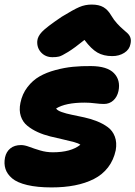

<svg xmlns="http://www.w3.org/2000/svg" viewBox="-27 -816 597 846"><path d="M204.1 -564Q173.8 -564 154.5 -584.5Q135.3 -605 137.2 -634.8Q138.7 -655.3 158 -675.8Q177.2 -696.3 245.1 -742.2Q296.9 -773.9 322.5 -784.9Q348.1 -795.9 377 -795.9Q409.2 -795.9 429 -784.2Q448.7 -772.5 462.9 -748Q474.6 -728 489.5 -711.9Q504.4 -695.8 515.1 -687Q525.9 -678.2 535.2 -669.2Q544.4 -660.2 547.9 -648.9Q551.3 -637.7 547.9 -622.1Q543.5 -597.7 520.8 -583.3Q498 -568.8 467.8 -568.8Q429.2 -568.8 402.1 -584.5Q375 -600.1 345.2 -640.1Q301.3 -604.5 273.2 -587.2Q245.1 -569.8 233.4 -566.9Q221.7 -564 204.1 -564ZM200.2 9.8Q137.2 9.8 93 -0.7Q48.8 -11.2 26.6 -30Q4.4 -48.8 -2.9 -71.8Q-10.3 -94.7 -4.9 -122.1Q0.5 -147.5 18.6 -162.1Q36.6 -176.8 65.9 -176.8Q81.5 -176.8 102.3 -168.9Q123 -161.1 149.9 -153.1Q176.8 -145 206.1 -145Q285.6 -145 327.1 -178.2Q319.3 -184.6 297.6 -190.4Q275.9 -196.3 250.2 -201.9Q224.6 -207.5 194.8 -214.8Q165 -222.2 139.2 -233.9Q113.3 -245.6 93.3 -262Q73.2 -278.3 64.7 -304.2Q56.2 -330.1 63 -362.8Q70.8 -401.9 93.8 -431.9Q116.7 -461.9 147 -479.2Q177.2 -496.6 217.3 -507.3Q257.3 -518.1 294.7 -521.7Q332 -525.4 374 -524.9Q445.3 -524.4 475.1 -493.7Q504.9 -462.9 495.1 -415Q489.3 -388.7 472.2 -373.3Q455.1 -357.9 431.2 -357.9Q414.6 -357.9 391.8 -360.8Q369.1 -363.8 346.2 -363.8Q261.7 -363.8 220.2 -337.9Q225.6 -329.1 244.9 -322.3Q264.2 -315.4 289.6 -310.3Q314.9 -305.2 344.2 -298.8Q373.5 -292.5 400.4 -281.7Q427.2 -271 448.2 -255.6Q469.2 -240.2 479 -214.1Q488.8 -188 482.9 -153.8Q473.6 -110.4 449 -78.4Q424.3 -46.4 386.7 -27.3Q349.1 -8.3 302.7 0.7Q256.3 9.8 200.2 9.8Z"/></svg>

Font: Shantell Sans Normal
Style: Italic
Weight: 800
Italic angle: -11.31°
Designer: Stephen Nixon, Anya Danilova, Shantell Martin
Foundry: Arrow Type
Version: Version 1.006;[559af2be0]